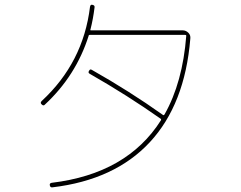

<svg xmlns="http://www.w3.org/2000/svg" viewBox="-20 -801 1040 830"><path d="M173.8 -348.6Q168 -341.8 160.2 -349.6Q152.3 -356.4 160.2 -364.3Q339.8 -530.3 369.1 -771.5Q371.1 -782.2 378.9 -780.3Q390.6 -778.3 388.7 -768.6Q382.8 -719.7 371.1 -673.8Q369.1 -669.9 373 -669.9H769.5Q783.2 -669.9 793.9 -659.7Q804.7 -649.4 802.7 -633.8Q779.3 -349.6 627.9 -186.5Q476.6 -23.4 207 8.8Q197.3 10.7 195.3 0Q193.4 -8.8 203.1 -10.7Q529.3 -49.8 675.8 -281.2Q677.7 -286.1 673.8 -288.1Q531.2 -388.7 367.2 -482.4Q359.4 -487.3 365.2 -495.1Q369.1 -503.9 377 -499Q541 -406.2 683.6 -304.7Q687.5 -300.8 691.4 -306.6Q769.5 -444.3 785.2 -646.5Q785.2 -650.4 779.3 -650.4H369.1Q363.3 -650.4 363.3 -646.5Q308.6 -473.6 173.8 -348.6Z"/></svg>

Font: Rounded-L Mgen+ 2m thin
Style: Regular
Weight: 100
Designer: [Source Han Sans]
Ryoko NISHIZUKA  (kana & ideographs); Paul D. Hunt (Latin, Greek & Cyrillic); Wenlong ZHANG  (bopomofo
Version: Version 1.059.20150602